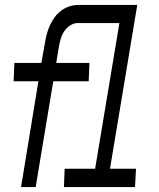

<svg xmlns="http://www.w3.org/2000/svg" viewBox="-20 -755 640 775"><path d="M65 0 135 -427H35L38 -501H147L161 -580Q164 -598 168.5 -616Q173 -634 181 -651.5Q189 -669 200 -684.5Q211 -700 227 -712Q243 -724 261 -729.5Q279 -735 297 -735H534L424 -74H529L525 0H238L241 -74H364L462 -662H293Q278 -662 263.5 -652.5Q249 -643 239.5 -629Q230 -615 225.5 -599.5Q221 -584 218 -568L207 -501H341L338 -427H195L124 0Z"/></svg>

Font: Iosevka Curly Extended Oblique
Style: Regular
Weight: 400
Width: 7
Italic angle: -9°
Monospace: yes
Designer: Belleve Invis
Foundry: Belleve Invis
Version: Version 11.1.0; ttfautohint (v1.8.3)